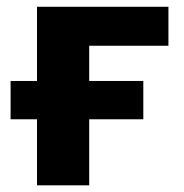

<svg xmlns="http://www.w3.org/2000/svg" viewBox="-20 -555 552 575"><path d="M90.8 -534.7H484.4V-418H247.1V-312.5H409.2V-197.8H247.1V0H90.8V-197.8H11.7V-312.5H90.8Z"/></svg>

Font: Lunasima
Style: Bold
Weight: 700
Designer: The DocRepair Project, Monotype Design Team
Foundry: Google
Version: Version 2.009